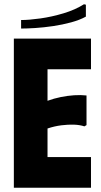

<svg xmlns="http://www.w3.org/2000/svg" viewBox="-20 -881 472 901"><path d="M407 -700V-556H203V-408Q233 -419 265 -425.5Q297 -432 328 -434Q359 -436 386 -433V-294L376 -288Q355 -295 327.5 -296Q300 -297 268 -293Q236 -289 203 -278V-144H407V0H45V-700ZM374 -861 383 -859V-803Q354 -787 313.5 -776Q273 -765 229 -758.5Q185 -752 145.5 -749.5Q106 -747 79 -747V-787Q116 -787 169.5 -794.5Q223 -802 278 -818.5Q333 -835 374 -861Z"/></svg>

Font: Phudu
Style: Bold
Weight: 700
Version: Version 1.005;gftools[0.9.23]